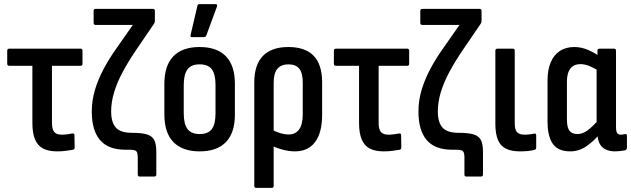

<svg xmlns="http://www.w3.org/2000/svg" viewBox="-20 -726 3062 931"><path d="M257 8Q216 8 189.5 -5.5Q163 -19 150 -49.5Q137 -80 137 -131V-407H25Q15 -407 15 -417V-480Q15 -490 25 -490H371Q380 -490 380 -480V-417Q380 -407 371 -407H232V-131Q232 -99 243 -86Q254 -73 279 -73Q294 -73 308 -75Q322 -77 332 -79Q341 -80 341 -70L342 -11Q342 -2 334 0Q321 2 301.5 5Q282 8 257 8Z M657 130Q648 130 648 120V36Q648 22 645 14Q642 6 633.5 3Q625 0 609 0H588Q505 0 465 -47Q425 -94 425 -185Q425 -239 440.5 -290.5Q456 -342 483 -392.5Q510 -443 545 -492L624 -605H444Q434 -605 434 -615V-673Q434 -683 444 -683H722Q731 -683 731 -673V-624Q731 -618 727 -611L641 -485Q603 -429 575.5 -378Q548 -327 533.5 -279Q519 -231 519 -186Q519 -132 542 -107Q565 -82 619 -82Q664 -82 690 -75Q716 -68 727 -48.5Q738 -29 738 11V120Q738 130 728 130Z M948 8Q865 8 821 -37Q777 -82 777 -171V-319Q777 -408 820.5 -453Q864 -498 948 -498Q1032 -498 1075.5 -453Q1119 -408 1119 -319V-171Q1119 -82 1075.5 -37Q1032 8 948 8ZM948 -76Q989 -76 1007 -100Q1025 -124 1025 -176V-314Q1025 -366 1007 -390Q989 -414 948 -414Q908 -414 889.5 -390Q871 -366 871 -314V-176Q871 -124 889.5 -100Q908 -76 948 -76ZM911 -546Q902 -546 904 -556L937 -697Q938 -702 940.5 -704Q943 -706 949 -706H1025Q1036 -706 1032 -694L980 -553Q977 -546 968 -546Z M1222 185Q1213 185 1213 175V-326Q1213 -412 1255 -455Q1297 -498 1378 -498Q1460 -498 1501 -455.5Q1542 -413 1542 -327V-169Q1542 -83 1508 -37.5Q1474 8 1410 8Q1383 8 1352 0Q1321 -8 1295 -21L1294 -100Q1313 -89 1335.5 -81.5Q1358 -74 1380 -74Q1413 -74 1430.5 -98.5Q1448 -123 1448 -171V-326Q1448 -372 1431 -393Q1414 -414 1378 -414Q1344 -414 1325.5 -393Q1307 -372 1307 -324V175Q1307 185 1298 185Z M1841 8Q1800 8 1773.5 -5.5Q1747 -19 1734 -49.5Q1721 -80 1721 -131V-407H1609Q1599 -407 1599 -417V-480Q1599 -490 1609 -490H1955Q1964 -490 1964 -480V-417Q1964 -407 1955 -407H1816V-131Q1816 -99 1827 -86Q1838 -73 1863 -73Q1878 -73 1892 -75Q1906 -77 1916 -79Q1925 -80 1925 -70L1926 -11Q1926 -2 1918 0Q1905 2 1885.5 5Q1866 8 1841 8Z M2241 130Q2232 130 2232 120V36Q2232 22 2229 14Q2226 6 2217.5 3Q2209 0 2193 0H2172Q2089 0 2049 -47Q2009 -94 2009 -185Q2009 -239 2024.5 -290.5Q2040 -342 2067 -392.5Q2094 -443 2129 -492L2208 -605H2028Q2018 -605 2018 -615V-673Q2018 -683 2028 -683H2306Q2315 -683 2315 -673V-624Q2315 -618 2311 -611L2225 -485Q2187 -429 2159.5 -378Q2132 -327 2117.5 -279Q2103 -231 2103 -186Q2103 -132 2126 -107Q2149 -82 2203 -82Q2248 -82 2274 -75Q2300 -68 2311 -48.5Q2322 -29 2322 11V120Q2322 130 2312 130Z M2502 8Q2460 8 2433.5 -5Q2407 -18 2394.5 -47.5Q2382 -77 2382 -126V-480Q2382 -490 2392 -490H2467Q2476 -490 2476 -480V-127Q2476 -97 2487 -85Q2498 -73 2524 -73Q2537 -73 2548.5 -74.5Q2560 -76 2571 -78Q2580 -80 2580 -69V-10Q2580 -2 2571 1Q2559 4 2541.5 6Q2524 8 2502 8Z M2745 8Q2687 8 2661 -28Q2635 -64 2635 -137V-336Q2635 -387 2650 -423Q2665 -459 2694 -478.5Q2723 -498 2766 -498Q2799 -498 2832.5 -483.5Q2866 -469 2887 -452L2884 -381Q2862 -396 2839 -405.5Q2816 -415 2795 -415Q2773 -415 2758.5 -405.5Q2744 -396 2736.5 -377Q2729 -358 2729 -328V-147Q2729 -109 2741 -92.5Q2753 -76 2780 -76Q2805 -76 2830 -94.5Q2855 -113 2886 -149L2893 -82Q2859 -41 2823 -16.5Q2787 8 2745 8ZM2964 8Q2921 8 2899 -14Q2877 -36 2877 -83V-102L2873 -116V-409L2877 -438V-480Q2877 -490 2887 -490H2957Q2967 -490 2967 -480V-113Q2967 -90 2972 -81.5Q2977 -73 2991 -73Q2997 -73 3002 -74Q3007 -75 3012 -76Q3020 -77 3020 -68V-9Q3020 0 3010 3Q3000 5 2987 6.5Q2974 8 2964 8Z"/></svg>

Font: Sofia Sans Condensed SemiBold
Style: Regular
Weight: 600
Designer: Botio Nikoltchev, Ani Petrova
Foundry: lettersoup
Version: Version 4.101